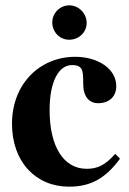

<svg xmlns="http://www.w3.org/2000/svg" viewBox="-20 -686 484 720"><path d="M305 -600C305 -636 275 -666 240 -666C205 -666 176 -637 176 -602C176 -566 204 -537 239 -537C276 -537 305 -565 305 -600ZM412 -109C375 -67 346 -53 305 -53C218 -53 166 -137 166 -273C166 -382 201 -442 250 -442C292 -442 292 -419 292 -372C292 -324 314 -299 348 -299C390 -299 416 -324 416 -363C416 -427 349 -473 262 -473C129 -473 25 -371 25 -222C25 -79 114 14 239 14C319 14 375 -16 430 -91Z"/></svg>

Font: XITS Math
Style: Bold
Weight: 700
Designer: MicroPress Inc., with final additions and corrections provided by Coen Hoffman, Elsevier (retired)
Version: Version 1.105